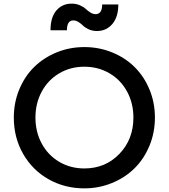

<svg xmlns="http://www.w3.org/2000/svg" viewBox="-20 -1013 918 1045"><path d="M507.8 -844.2Q482.9 -844.2 463.1 -853.3Q443.4 -862.3 432.6 -873Q421.9 -883.8 407.7 -892.8Q393.6 -901.9 378.9 -901.9Q344.2 -901.9 344.2 -848.1H254.9Q254.9 -918.9 286.9 -956.1Q318.8 -993.2 370.1 -993.2Q395 -993.2 415.3 -984.1Q435.5 -975.1 446.5 -964.6Q457.5 -954.1 471.7 -945.1Q485.8 -936 500 -936Q536.1 -936 536.1 -988.8H624Q624 -920.9 591.6 -882.6Q559.1 -844.2 507.8 -844.2ZM439 12.2Q332 12.2 244.4 -37.4Q156.7 -86.9 106 -175.3Q55.2 -263.7 55.2 -373Q55.2 -455.1 85 -526.6Q114.7 -598.1 166 -648.4Q217.3 -698.7 288.1 -727.8Q358.9 -756.8 439 -756.8Q519 -756.8 590.3 -727.8Q661.6 -698.7 712.6 -648.2Q763.7 -597.7 793.5 -526.1Q823.2 -454.6 823.2 -373Q823.2 -291.5 793.5 -219.7Q763.7 -147.9 712.4 -97.2Q661.1 -46.4 589.8 -17.1Q518.6 12.2 439 12.2ZM439 -96.2Q553.7 -96.2 629.9 -175.5Q706.1 -254.9 706.1 -373Q706.1 -450.7 671.9 -514.2Q637.7 -577.6 576.4 -613.8Q515.1 -649.9 439 -649.9Q363.3 -649.9 302.2 -613.8Q241.2 -577.6 207 -514.2Q172.9 -450.7 172.9 -373Q172.9 -295.4 207 -231.9Q241.2 -168.5 302.2 -132.3Q363.3 -96.2 439 -96.2Z"/></svg>

Font: Plus Jakarta Sans SemiBold
Style: Regular
Weight: 600
Designer: Gumpita Rahayu
Foundry: Tokotype
Version: Version 2.006